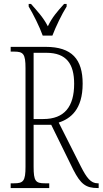

<svg xmlns="http://www.w3.org/2000/svg" viewBox="-20 -951 519 971"><path d="M196 -771H245C262 -816 293 -880 317 -918V-931H304C269 -892 244 -864 222 -818C198 -864 171 -892 137 -931H125V-918C148 -880 180 -816 196 -771ZM34 0H229V-24H207C160 -24 150 -35 150 -108V-320H239L351 -92C388 -20 414 0 474 0H479V-24H474C439 -24 418 -52 389 -109L277 -331C337 -351 398 -397 398 -528C398 -651 344 -714 211 -714H34V-690H51C98 -690 109 -679 109 -606V-108C109 -35 98 -24 51 -24H34ZM199 -349H150V-684H214C317 -684 355 -627 355 -527C355 -412 306 -349 199 -349Z"/></svg>

Font: Noto Serif Khmer ExtraCondensed ExtraLight
Style: Regular
Weight: 200
Width: 2
Designer: Danh Hong and the Monotype Design Team
Foundry: Monotype Imaging Inc.
Version: Version 2.004